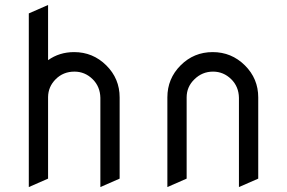

<svg xmlns="http://www.w3.org/2000/svg" viewBox="-20 -758 1163 778"><path d="M96.7 0V-703.6L174.8 -737.8V-514.2Q220.7 -546.9 280.3 -546.9Q356.4 -546.9 410.6 -493.2Q464.8 -439.5 464.8 -363.3V-34.2L386.7 0V-361.8Q385.7 -407.2 355.5 -437Q324.2 -467.8 281.7 -467.8Q236.3 -467.8 205.6 -437Q175.3 -406.7 174.8 -364.7V-361.8V-34.2Z M658.2 0V-363.3Q658.2 -439.5 711.9 -493.2Q765.6 -546.9 841.8 -546.9Q918 -546.9 972.2 -493.2Q1026.4 -439.5 1026.4 -363.3V-34.2L948.2 0V-361.8Q947.3 -407.2 917 -437Q885.7 -467.8 843.3 -467.8Q799.3 -467.8 767.6 -436.5Q736.3 -406.2 736.3 -363.3Q736.3 -362.3 736.3 -361.8V-34.2Z"/></svg>

Font: NovaMono
Style: Regular
Weight: 400
Monospace: yes
Version: Version 1.2